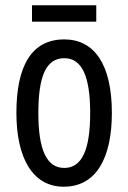

<svg xmlns="http://www.w3.org/2000/svg" viewBox="-20 -696 485 726"><path d="M344 -676H101V-614H344ZM403 -269C403 -452 337 -547 223 -547C99 -547 42 -446 42 -269C42 -101 102 10 221 10C346 10 403 -102 403 -269ZM125 -269C125 -407 154 -476 223 -476C290 -476 321 -407 321 -269C321 -130 290 -61 223 -61C155 -61 125 -132 125 -269Z"/></svg>

Font: Noto Sans UI Condensed
Style: Regular
Weight: 400
Width: 3
Designer: Monotype Design Team
Foundry: Monotype Imaging Inc.
Version: Version 1.901